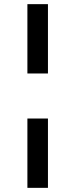

<svg xmlns="http://www.w3.org/2000/svg" viewBox="-20 -725 363 925"><path d="M112 -371V-705H211V-371ZM112 180V-154H211V180Z"/></svg>

Font: Nunito Sans 6pt SemiBold
Style: Regular
Weight: 600
Version: Version 3.101;gftools[0.9.27]